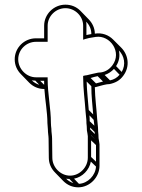

<svg xmlns="http://www.w3.org/2000/svg" viewBox="-20 -694 609 822"><path d="M336 -584V-524L345 -527C356 -530 367 -533 378 -534L390 -536C451 -545 504 -471 461 -414C448 -397 432 -387 412 -384L400 -383C384 -380 365 -375 352 -372C347 -372 341 -370 336 -369V-363C336 -311 343 -267 346 -219C347 -202 350 -186 350 -172V-167C351 -159 352 -149 352 -137V-136C354 -127 355 -118 356 -111V-19C356 22 321 58 280 58C239 58 204 22 204 -19L203 -100C203 -114 200 -128 200 -140V-142C199 -151 198 -159 198 -167C198 -230 184 -290 184 -356V-363H134C93 -363 58 -399 58 -440C58 -481 92 -515 134 -515H184V-584C184 -625 219 -659 260 -659C301 -659 336 -625 336 -584ZM183 -167C183 -166 185 -140 185 -140C185 -125 188 -111 188 -100L189 -19C189 6 199 28 216 45L251 81C268 98 290 108 315 108C364 108 406 65 406 16V-76C405 -84 404 -92 402 -102C402 -112 401 -124 400 -133V-137C400 -153 397 -169 396 -185C393 -232 387 -272 386 -321H388H389C405 -325 420 -330 437 -333L449 -334C473 -339 493 -349 508 -370C538 -410 529 -460 499 -490L464 -525C445 -544 417 -555 386 -550C386 -574 375 -596 359 -612L324 -648C307 -665 285 -674 260 -674C210 -674 169 -633 169 -584V-530H134C84 -530 43 -490 43 -440C43 -415 53 -393 70 -376L105 -340C122 -323 144 -313 169 -313H170C173 -265 183 -213 183 -167ZM492 -374C481 -361 467 -353 451 -350L428 -373C443 -378 457 -387 468 -399ZM501 -386 477 -411C491 -433 494 -456 489 -478C512 -455 520 -418 501 -386ZM421 -345C410 -342 400 -339 391 -337L368 -360C378 -363 387 -366 398 -368ZM371 -325C371 -282 376 -243 379 -204L360 -223C357 -265 352 -302 351 -345ZM381 -181C382 -172 383 -163 384 -156L364 -175C364 -183 364 -192 363 -200ZM387 -98 388 -97 370 -114V-115ZM386 -120 366 -140V-148L385 -129C385 -126 386 -123 386 -120ZM391 -73V-2L370 -22V-93ZM391 19C389 57 356 91 318 93L297 71C333 64 362 34 369 -2ZM294 90C282 86 272 80 263 71C268 72 272 72 277 72ZM148 -331C136 -335 125 -341 116 -350C121 -349 126 -349 131 -349ZM371 -548C364 -547 358 -546 350 -544V-584C350 -590 350 -595 349 -601C363 -587 371 -569 371 -549ZM152 -348H169V-331Z"/></svg>

Font: Blanket
Style: Ugh
Weight: 900
Foundry: Cannot Into Space Fonts
Version: Version 0.9